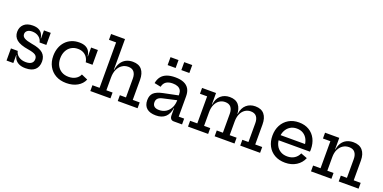

<svg xmlns="http://www.w3.org/2000/svg" viewBox="-13 -1639 4984 2499"><g transform="rotate(20 2479.0 -390.0)"><path d="M324 10Q273.5 10 238.2 -5.2Q203 -20.5 182.8 -47.2Q162.5 -74 157.5 -109H135L153.5 -168Q162 -123 201.5 -94.5Q241 -66 301 -66Q351.5 -66 378.2 -86.2Q405 -106.5 405 -145.5Q405 -182 377.2 -201.2Q349.5 -220.5 277.5 -232Q159.5 -250.5 110.5 -292Q61.5 -333.5 61.5 -399.5Q61.5 -464.5 104.5 -505Q147.5 -545.5 227 -545.5Q276 -545.5 308 -530Q340 -514.5 357.2 -487.2Q374.5 -460 379 -424H401.5L383 -368Q375 -412.5 337.8 -441Q300.5 -469.5 246 -469.5Q202 -469.5 178.8 -450.5Q155.5 -431.5 155.5 -402Q155.5 -368.5 188.8 -349.2Q222 -330 293 -318Q406 -300.5 452.2 -258.5Q498.5 -216.5 498.5 -145.5Q498.5 -72.5 454.8 -31.2Q411 10 324 10ZM59.5 0V-168H153.5V0ZM383 -368V-535.5H477V-368Z M888 10Q803 10 740.5 -25.2Q678 -60.5 644 -122.8Q610 -185 610 -266Q610 -327 628.5 -378.2Q647 -429.5 681.5 -467Q716 -504.5 763.8 -525Q811.5 -545.5 870 -545.5Q924 -545.5 958.2 -529Q992.5 -512.5 1010.2 -482.8Q1028 -453 1032 -413.5H1054.5L1036 -331Q1030 -369 1010 -398.5Q990 -428 957.5 -444.5Q925 -461 882 -461Q829 -461 789.5 -436.2Q750 -411.5 728 -367.5Q706 -323.5 706 -266Q706 -210.5 728.2 -167.8Q750.5 -125 791.2 -100.8Q832 -76.5 889 -76.5Q945.5 -76.5 986 -100.5Q1026.5 -124.5 1043.5 -165L1131 -126.5Q1104.5 -63 1040.5 -26.5Q976.5 10 888 10ZM1036 -331V-535.5H1130V-331Z M1413 -80.5H1499V0H1220V-80.5H1319V-709.5H1220V-790H1413ZM1684.5 -80.5V-342Q1684.5 -400 1658.2 -433Q1632 -466 1578 -466Q1531 -466 1493.8 -441Q1456.5 -416 1434.8 -369.2Q1413 -322.5 1413 -257.5L1392 -364.5H1417Q1425.5 -425.5 1452 -466.2Q1478.5 -507 1519.2 -527.5Q1560 -548 1612 -548Q1695.5 -548 1737 -498Q1778.5 -448 1778.5 -357.5V-80.5H1874.5V0H1600V-80.5Z M2375.5 0Q2349 0 2335 -16.8Q2321 -33.5 2321 -64.5V-200L2329.5 -219L2324.5 -281L2321 -317V-356.5Q2321 -390.5 2306.8 -413.5Q2292.5 -436.5 2264.5 -448.2Q2236.5 -460 2196 -460Q2137.5 -460 2104 -436.2Q2070.5 -412.5 2061 -365L1971 -383.5Q1980 -438 2008.2 -474.2Q2036.5 -510.5 2084.2 -528.5Q2132 -546.5 2199.5 -546.5Q2271.5 -546.5 2319.2 -526Q2367 -505.5 2391 -464.8Q2415 -424 2415 -362V-80.5H2490.5V0ZM2128.5 7Q2044.5 7 2000.5 -31.2Q1956.5 -69.5 1956.5 -143Q1956.5 -209 1994 -244.8Q2031.5 -280.5 2118 -298.5L2348.5 -346V-280L2133.5 -231.5Q2093 -222 2073.5 -202.2Q2054 -182.5 2054 -149Q2054 -111.5 2077 -92.5Q2100 -73.5 2144 -73.5Q2197.5 -73.5 2238.2 -99.2Q2279 -125 2301.8 -171.5Q2324.5 -218 2324.5 -281L2349.5 -163H2317Q2305.5 -79 2258 -36Q2210.5 7 2128.5 7ZM2050 -771.5H2161V-661.5H2050ZM2240 -771.5H2351V-661.5H2240Z M3296.5 0V-80.5H3381V-342Q3381 -400 3354.8 -433Q3328.5 -466 3274 -466Q3230.5 -466 3195.8 -442.5Q3161 -419 3141 -375Q3121 -331 3121 -270L3099.5 -377H3124.5Q3136.5 -462.5 3186.2 -505.2Q3236 -548 3309 -548Q3392 -548 3433.5 -498Q3475 -448 3475 -357V-80.5H3571.5V0ZM2573 0V-80.5H2672.5V-455H2573V-535.5H2766.5V-80.5H2852V0ZM2942 0V-80.5H3027V-342Q3027 -400 3000.8 -433Q2974.5 -466 2919.5 -466Q2876 -466 2841.2 -442.5Q2806.5 -419 2786.5 -375Q2766.5 -331 2766.5 -270L2745 -377H2770.5Q2782 -462.5 2832 -505.2Q2882 -548 2954.5 -548Q3037.5 -548 3079.2 -498Q3121 -448 3121 -357V-80.5H3217V0Z M3919 10Q3834.5 10 3773 -25.2Q3711.5 -60.5 3678.5 -122.8Q3645.5 -185 3645.5 -266Q3645.5 -347.5 3679 -410.8Q3712.5 -474 3773 -509.8Q3833.5 -545.5 3914 -545.5Q3995.5 -545.5 4054.8 -510Q4114 -474.5 4145.8 -411.5Q4177.5 -348.5 4177.5 -266Q4177.5 -254 4177 -247.2Q4176.5 -240.5 4175.5 -236H4082.5Q4083.5 -243.5 4084 -252.2Q4084.5 -261 4084.5 -273Q4084.5 -327.5 4064.2 -369.8Q4044 -412 4006 -436.5Q3968 -461 3914 -461Q3862 -461 3823 -436.2Q3784 -411.5 3762.2 -367.5Q3740.5 -323.5 3740.5 -266Q3740.5 -210.5 3761.8 -167.8Q3783 -125 3822.8 -100.8Q3862.5 -76.5 3918 -76.5Q3975.5 -76.5 4016.8 -103.2Q4058 -130 4077.5 -176.5L4166.5 -143Q4137.5 -72 4072 -31Q4006.5 10 3919 10ZM3705 -236V-307.5H4147.5L4175.5 -236Z M4473.5 -80.5H4559.5V0H4276.5V-80.5H4379.5V-455H4276.5V-535.5H4473.5ZM4745 -80.5V-340Q4745 -398.5 4718.2 -432.2Q4691.5 -466 4636 -466Q4590 -466 4553.2 -442.5Q4516.5 -419 4495 -375.2Q4473.5 -331.5 4473.5 -270L4452.5 -377H4477.5Q4486 -432.5 4511.5 -470Q4537 -507.5 4576.8 -526.5Q4616.5 -545.5 4667 -545.5Q4751 -545.5 4795 -495.5Q4839 -445.5 4839 -352.5V-80.5H4935.5V0H4660.5V-80.5Z"/></g></svg>

Font: Hepta Slab ExtraLight Medium
Style: Regular
Weight: 500
Version: Version 1.100